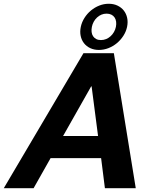

<svg xmlns="http://www.w3.org/2000/svg" viewBox="-99 -995 804 1015"><path d="M502.9 -713.9 618.7 0H455.6L435.5 -159.2H168.5L78.6 0H-79.1L342.3 -713.9ZM419.4 -275.9 385.3 -538.1H382.8L234.4 -275.9ZM386.7 -853Q383.8 -838.4 385.3 -825.7Q386.7 -813 393.1 -803.5Q399.4 -793.9 409.7 -788.6Q419.9 -783.2 434.6 -783.2Q449.2 -783.2 462.2 -788.6Q475.1 -793.9 485.6 -803.5Q496.1 -813 503.4 -825.7Q510.7 -838.4 513.7 -853Q516.6 -867.7 514.9 -880.4Q513.2 -893.1 506.8 -902.6Q500.5 -912.1 489.7 -917.5Q479 -922.9 464.4 -922.9Q449.7 -922.9 437 -917.5Q424.3 -912.1 414.1 -902.6Q403.8 -893.1 396.7 -880.4Q389.6 -867.7 386.7 -853ZM328.1 -853Q333.5 -878.4 347.7 -900.6Q361.8 -922.9 381.8 -939.5Q401.9 -956.1 426 -965.6Q450.2 -975.1 475.6 -975.1Q501.5 -975.1 521.7 -965.6Q542 -956.1 555.2 -939.5Q568.4 -922.9 573.2 -900.6Q578.1 -878.4 572.8 -853Q567.4 -827.6 553 -805.4Q538.6 -783.2 518.6 -766.6Q498.5 -750 474.1 -740.5Q449.7 -731 423.8 -731Q398.4 -731 378.2 -740.5Q357.9 -750 345 -766.6Q332 -783.2 327.4 -805.4Q322.8 -827.6 328.1 -853Z"/></svg>

Font: XB Khoramshahr
Style: Bold Italic
Weight: 700
Italic angle: -12°
Designer: Behnam
Foundry: Irmug
Version: Version 8.005 2009